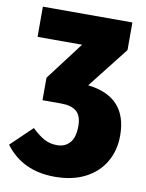

<svg xmlns="http://www.w3.org/2000/svg" viewBox="-106 -595 673 883"><g transform="rotate(10 230.0 -153.5)"><path d="M475 -11Q475 57 444 111Q413 165 353.5 196Q294 227 211 227Q60 227 -21 118L78 23Q112 55 138 68.5Q164 82 196 82Q234 82 256 56.5Q278 31 278 -21Q278 -69 254 -89.5Q230 -110 183 -110H95V-215L230 -393H22V-534H440V-405L290 -214Q475 -193 475 -11Z"/></g></svg>

Font: Fira Sans Condensed Black
Style: Regular
Weight: 900
Width: 3
Designer: Carrois Corporate & Edenspiekermann AG
Foundry: Carrois Corporate GbR & Edenspiekermann AG
Version: Version 4.203